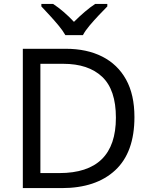

<svg xmlns="http://www.w3.org/2000/svg" viewBox="-20 -964 770 984"><path d="M669 -364Q669 -183 570.5 -91.5Q472 0 296 0H97V-714H317Q425 -714 504 -674Q583 -634 626 -556.5Q669 -479 669 -364ZM574 -361Q574 -504 503.5 -570.5Q433 -637 304 -637H187V-77H284Q574 -77 574 -361ZM315 -784Q302 -807 280 -833.5Q258 -860 234 -886Q210 -912 192 -931V-944H252Q278 -927 306 -903Q334 -879 359 -852Q386 -879 414 -903Q442 -927 468 -944H530V-931Q511 -912 486.5 -886Q462 -860 439.5 -833.5Q417 -807 405 -784Z"/></svg>

Font: Noto Sans Deseret
Style: Regular
Weight: 400
Designer: Monotype Design Team
Foundry: Monotype Imaging Inc.
Version: Version 2.001; ttfautohint (v1.8.4.7-5d5b)